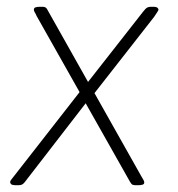

<svg xmlns="http://www.w3.org/2000/svg" viewBox="-20 -545 525 567"><path d="M29 2Q16 2 13 -1Q10 -4 10 -7Q10 -11 14 -15.5Q18 -20 23 -27L215 -273L88 -498Q86 -503 83 -508Q80 -513 80 -516Q80 -522 85.5 -523.5Q91 -525 99 -525H105Q110 -525 113.5 -523.5Q117 -522 119 -518L240 -303L403 -511Q410 -520 414.5 -522.5Q419 -525 426 -525H431Q442 -525 445 -522Q448 -519 448 -517Q448 -514 443 -507Q438 -500 435 -495L259 -270L397 -25Q402 -17 404 -13Q406 -9 406 -6Q406 -1 400.5 0.5Q395 2 388 2H382Q375 2 371.5 0.5Q368 -1 364 -8L233 -240L53 -7Q49 -2 45 0Q41 2 34 2Z"/></svg>

Font: Asap Thin
Style: Italic
Weight: 250
Italic angle: -6°
Designer: Pablo Cosgaya
Foundry: Omnibus-Type
Version: Version 3.001